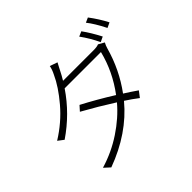

<svg xmlns="http://www.w3.org/2000/svg" viewBox="-196 -1086 1392 1392"><g transform="rotate(-45 500.0 -389.5)"><path d="M409.2 -636.7H722.7Q756.8 -636.7 775.4 -644.5L820.3 -619.1Q808.6 -597.7 802.7 -576.2Q754.9 -404.3 651.4 -263.7Q698.2 -234.4 749 -199.2L714.8 -154.3Q668 -190.4 619.1 -221.7Q467.8 -39.1 212.9 54.7L168 13.7Q290 -22.5 396 -92.8Q502 -163.1 575.2 -250Q457 -325.2 336.9 -391.6L370.1 -428.7Q480.5 -371.1 608.4 -292Q710.9 -428.7 751 -589.8H378.9Q273.4 -433.6 115.2 -326.2L71.3 -359.4Q187.5 -431.6 271.5 -530.8Q355.5 -629.9 393.6 -714.8Q412.1 -751 417 -780.3L475.6 -759.8Q468.8 -747.1 456.5 -723.6Q444.3 -700.2 442.4 -696.3Q431.6 -673.8 409.2 -636.7ZM718.8 -780.3 756.8 -796.9Q798.8 -739.3 839.8 -660.2L800.8 -641.6Q766.6 -714.8 718.8 -780.3ZM824.2 -817.4 861.3 -834Q912.1 -766.6 947.3 -698.2L908.2 -679.7Q863.3 -768.6 824.2 -817.4Z"/></g></svg>

Font: Gen Shin Gothic Monospace Light
Style: Regular
Weight: 300
Designer: [Source Han Sans]
Ryoko NISHIZUKA  (kana & ideographs); Paul D. Hunt (Latin, Greek & Cyrillic); Wenlong ZHANG  (bopomofo
Version: Version 1.002.20150607